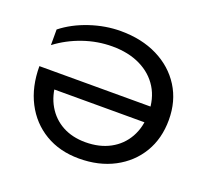

<svg xmlns="http://www.w3.org/2000/svg" viewBox="-105 -703 907 843"><g transform="rotate(20 348.0 -281.5)"><path d="M324 -576Q422 -576 496.5 -539Q571 -502 613 -435.5Q655 -369 655 -281Q655 -194 615.5 -128Q576 -62 505 -24.5Q434 13 341 13Q251 13 183 -27.5Q115 -68 77.5 -140.5Q40 -213 40 -309H586V-235H79L133 -269Q136 -206 163 -160Q190 -114 236 -89Q282 -64 343 -64Q409 -64 458 -90.5Q507 -117 534 -165Q561 -213 561 -277Q561 -346 530.5 -395.5Q500 -445 444 -472.5Q388 -500 312 -500Q243 -500 176.5 -477Q110 -454 56 -413V-486Q109 -528 181 -552Q253 -576 324 -576Z"/></g></svg>

Font: Unbounded Light
Style: Regular
Weight: 300
Designer: Luke Prowse, Jean-Baptiste Morizot, Fátima Lázaro, Florian Runge
Foundry: NaN
Version: Version 1.700